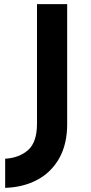

<svg xmlns="http://www.w3.org/2000/svg" viewBox="-20 -756 440 929"><path d="M305 -155Q305 -59 267 9Q229 77 161.5 113.5Q94 150 5 153V12Q73 8 116 -30Q159 -68 159 -158V-736H305Z"/></svg>

Font: Reem Kufi Ink
Style: Bold
Weight: 700
Designer: Khaled Hosny
Version: Version 1.002